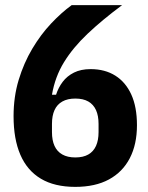

<svg xmlns="http://www.w3.org/2000/svg" viewBox="-20 -718 580 750"><path d="M274 12Q193 12 139.5 -20Q86 -52 59.5 -113.5Q33 -175 33 -264Q33 -340 53 -406Q73 -472 106 -527.5Q139 -583 179.5 -626Q220 -669 260 -698H457Q379 -640 322 -586Q265 -532 230 -475Q195 -418 183 -348H199Q208 -376 225 -398.5Q242 -421 269 -434.5Q296 -448 334 -448Q390 -448 430.5 -422.5Q471 -397 493 -348.5Q515 -300 515 -229Q515 -154 487 -100Q459 -46 405.5 -17Q352 12 274 12ZM274 -103Q305 -103 325 -114.5Q345 -126 355 -148Q365 -170 365 -202V-234Q365 -266 355 -288Q345 -310 325 -321.5Q305 -333 274 -333Q244 -333 223.5 -321.5Q203 -310 193 -288Q183 -266 183 -234V-202Q183 -170 193 -148Q203 -126 223.5 -114.5Q244 -103 274 -103Z"/></svg>

Font: IBM Plex Sans Condensed
Style: Bold
Weight: 700
Width: 3
Designer: Mike Abbink, Paul van der Laan, Pieter van Rosmalen
Foundry: Bold Monday
Version: Version 3.201